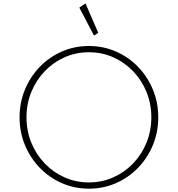

<svg xmlns="http://www.w3.org/2000/svg" viewBox="-20 -1116 1067 1152"><path d="M513.5 16Q600 16 675.5 -17Q751 -50 808 -108.8Q865 -167.5 897.2 -245.2Q929.5 -323 929.5 -412Q929.5 -501.5 897.2 -579Q865 -656.5 808 -715.2Q751 -774 675.5 -807Q600 -840 513.5 -840Q427 -840 351.5 -807Q276 -774 219 -715.2Q162 -656.5 129.8 -579Q97.5 -501.5 97.5 -412Q97.5 -323 129.8 -245.2Q162 -167.5 219 -108.8Q276 -50 351.5 -17Q427 16 513.5 16ZM513.5 -21.5Q435.5 -21.5 367.5 -51.8Q299.5 -82 248.2 -135.5Q197 -189 168 -259.8Q139 -330.5 139 -412Q139 -493.5 168 -564.2Q197 -635 248.2 -688.5Q299.5 -742 367.5 -772.2Q435.5 -802.5 513.5 -802.5Q591.5 -802.5 659.5 -772.2Q727.5 -742 778.8 -688.5Q830 -635 859 -564.2Q888 -493.5 888 -412Q888 -330.5 859 -259.8Q830 -189 778.8 -135.5Q727.5 -82 659.5 -51.8Q591.5 -21.5 513.5 -21.5ZM544 -902.5 569.5 -919 493 -1095.5 456 -1070.5Z"/></svg>

Font: Spartan ExtraLight
Style: Regular
Weight: 200
Designer: Matt Bailey, Mirko Velimirovic
Foundry: Matt Bailey
Version: Version 1.003; ttfautohint (v1.8.3)